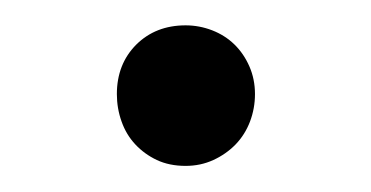

<svg xmlns="http://www.w3.org/2000/svg" viewBox="-20 -115 290 150"><path d="M179.2 -41.5Q179.2 -30.3 175.3 -20Q171.4 -9.8 164.1 -2.2Q156.7 5.4 146.7 10Q136.7 14.6 125 14.6Q112.3 14.6 102.5 10Q92.8 5.4 85.7 -2.2Q78.6 -9.8 75 -20Q71.3 -30.3 71.3 -41.5Q71.3 -64.9 86.4 -80.1Q101.6 -95.2 125 -95.2Q135.7 -95.2 145.8 -91.3Q155.8 -87.4 163.1 -80.3Q170.4 -73.2 174.8 -63.2Q179.2 -53.2 179.2 -41.5Z"/></svg>

Font: Doulos SIL Phon
Style: Regular
Weight: 400
Designer: Walt Agee, Victor Gaultney, Peter Martin, Debbi Hosken, Becca Hirsbrunner
Foundry: SIL International
Version: Version 5.000